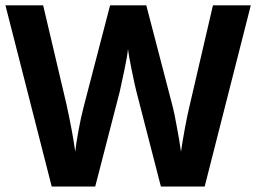

<svg xmlns="http://www.w3.org/2000/svg" viewBox="-20 -685 941 705"><path d="M900.9 -665.3 731.5 0H570.8L480.8 -349.3Q476.2 -366 464.1 -425.2Q452 -484.3 449.9 -505.1Q447.9 -480.3 436.3 -425.7L419.6 -348.3L329.6 0H169.9L0 -665.3H138.5L224 -302.3Q247.2 -195.7 256.3 -127.9Q258.8 -154.2 268.2 -205.5Q277.6 -256.8 287.2 -292.7L384.2 -665.3H517.2L614.3 -292.7Q620.3 -271 629.9 -215.9Q638 -174.9 644.6 -127.9Q648.6 -158.2 659 -214.4Q669.4 -270.5 677.5 -302.3L761.9 -665.3Z"/></svg>

Font: Khula
Style: Bold
Weight: 700
Designer: Erin McLaughlin, Steve Matteson
Version: Version 1.000;PS 1.0;hotconv 1.0.72;makeotf.lib2.5.5900; ttf